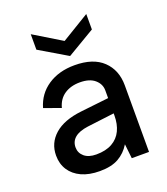

<svg xmlns="http://www.w3.org/2000/svg" viewBox="-133 -810 793 910"><g transform="rotate(-20 263.5 -355.0)"><path d="M377 0 369 -73Q346 -35 309.5 -14.5Q273 6 215 6Q161 6 123 -11.5Q85 -29 64.5 -60.5Q44 -92 44 -134Q44 -197 91 -238.5Q138 -280 227 -290L369 -306V-345Q369 -377 343 -399.5Q317 -422 268 -422Q222 -422 190 -400.5Q158 -379 147 -337L63 -367Q82 -433 137.5 -470Q193 -507 272 -507Q366 -507 415 -460Q464 -413 464 -336V0ZM369 -229 232 -212Q188 -206 166 -187.5Q144 -169 144 -139Q144 -111 165.5 -92.5Q187 -74 226 -74Q274 -74 306 -92Q338 -110 353.5 -142.5Q369 -175 369 -218ZM408 -716V-638L268 -555L128 -638V-716L268 -631Z"/></g></svg>

Font: Albert Sans Medium
Style: Regular
Weight: 500
Designer: Andreas Rasmussen
Foundry: a.Foundry
Version: Version 1.025